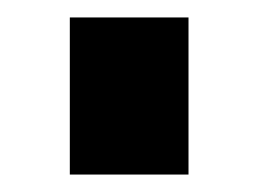

<svg xmlns="http://www.w3.org/2000/svg" viewBox="-20 -740 316 220"><path d="M196 -540V-720H60V-540Z"/></svg>

Font: Manrope ExtraBold
Style: Regular
Weight: 800
Designer: Mikhail Sharanda
Foundry: Mikhail Sharanda
Version: Version 4.505